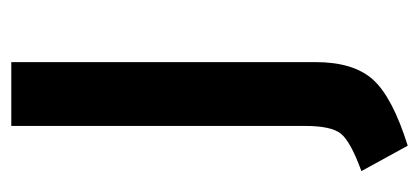

<svg xmlns="http://www.w3.org/2000/svg" viewBox="-221 -499 742 340"><g transform="rotate(-90 150.0 -329.0)"><path d="M97 -160V-680H210V-141Q210 -74 179 -39.5Q148 -5 62 22L17 -60Q69 -79 83 -96Q97 -113 97 -160Z"/></g></svg>

Font: Palanquin SemiBold
Style: Regular
Weight: 600
Designer: Pria Ravichandran
Version: Version 1.0.4